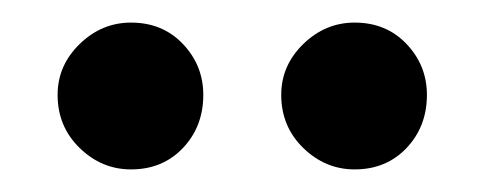

<svg xmlns="http://www.w3.org/2000/svg" viewBox="-20 -705 429 170"><path d="M31 -621Q31 -647 50.5 -666Q70 -685 96 -685Q124 -685 142 -666Q160 -647 160 -621Q160 -593 142 -574Q124 -555 96 -555Q70 -555 50.5 -574Q31 -593 31 -621ZM229 -621Q229 -647 248.5 -666Q268 -685 294 -685Q322 -685 340 -666Q358 -647 358 -621Q358 -593 340 -574Q322 -555 294 -555Q268 -555 248.5 -574Q229 -593 229 -621Z"/></svg>

Font: Mukta Mahee
Style: Bold
Weight: 700
Designer: Shuchita Grover, Noopur Datye, Girish Dalvi, Yashodeep Gholap
Foundry: Ek Type
Version: Version 2.538;PS 1.000;hotconv 16.6.51;makeotf.lib2.5.65220;